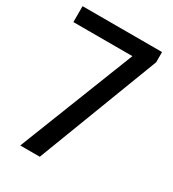

<svg xmlns="http://www.w3.org/2000/svg" viewBox="-180 -838 842 936"><g transform="rotate(30 241.0 -370.0)"><path d="M82.5 0 351 -683 384 -650.5H6V-740H453.5V-682.5L192.5 0Z"/></g></svg>

Font: Encode Sans SC Condensed Thin Medium
Style: Regular
Weight: 500
Version: Version 3.002